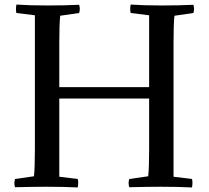

<svg xmlns="http://www.w3.org/2000/svg" viewBox="-20 -819 915 842"><path d="M634 -437V-752L553 -762Q549 -777 553 -799Q608 -795 690 -795Q764 -795 828 -798Q834 -780 828 -762L745 -750Q741 -712 741 -633V-44L822 -34Q826 -19 822 3Q759 0 685 0Q631 0 547 2Q541 -16 547 -34L630 -46Q634 -84 634 -163V-387H240V-44L321 -34Q325 -19 321 3Q258 0 184 0Q130 0 46 2Q40 -16 46 -34L129 -46Q133 -84 133 -163V-752L52 -762Q48 -777 52 -799Q107 -795 189 -795Q262 -795 327 -798Q333 -780 327 -762L244 -750Q240 -712 240 -633V-437Z"/></svg>

Font: Adamina
Style: Regular
Weight: 400
Designer: Cyreal (www.cyreal.org)
Foundry: Cyreal
Version: Version 1.011